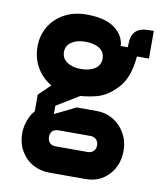

<svg xmlns="http://www.w3.org/2000/svg" viewBox="-84 -621 769 896"><g transform="rotate(10 300.0 -172.5)"><path d="M54 -364Q54 -417.4 79.7 -460.1Q105.4 -502.8 150.9 -526.9Q196.4 -551 254 -551Q343.2 -551 388.3 -517Q433.4 -483 436 -434H470V-447.2Q470 -489 490 -509.5Q510 -530 557.2 -530H576V-399H519Q510.6 -297.8 463.9 -247.2Q417.2 -196.6 363.9 -183.3Q310.6 -170 254 -170Q196.4 -170 150.9 -195.6Q105.4 -221.2 79.7 -265.7Q54 -310.2 54 -364ZM363 -361Q363 -391.6 338 -408.3Q313 -425 270 -425Q230.6 -425 205.3 -407.8Q180 -390.6 180 -361Q180 -330.4 205.5 -313.2Q231 -296 270 -296Q313 -296 338 -313Q363 -330 363 -361ZM54 45Q54 7.8 71.6 -30.6Q89.2 -69 128.2 -88.2L219.2 4Q199.2 4 189.6 14.5Q180 25 180 42Q180 58.8 189.8 69.4Q199.6 80 218 80H370Q387 80 397.5 69.4Q408 58.8 408 42Q408 25.2 397.5 14.6Q387 4 370 4H94V-143L224.4 -269.2L299 -176.4L184 -106.4V-67L284 -116H377.8Q421.2 -116 456.7 -94.8Q492.2 -73.6 513.1 -36.6Q534 0.4 534 45Q534 114.4 491.5 160.2Q449 206 381.8 206H211Q169 206 133.3 186.9Q97.6 167.8 75.8 131.1Q54 94.4 54 45Z"/></g></svg>

Font: Fliege Mono Thin
Style: Regular
Weight: 100
Version: Version 0.020;Glyphs 3.3 (3306)